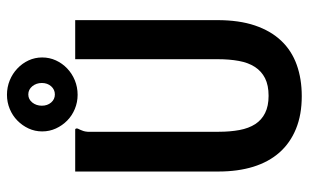

<svg xmlns="http://www.w3.org/2000/svg" viewBox="-184 -670 869 540"><g transform="rotate(-90 250.0 -400.5)"><path d="M37.1 0ZM37.1 -623H155.8Q157.7 -621.6 158 -620.6Q158.2 -619.6 158.2 -618.2Q158.2 -616.2 157 -614Q155.8 -611.8 154.3 -608.4Q152.8 -605 151.1 -600.1Q149.4 -595.2 148.9 -587.9V-219.2Q148.9 -187 153.8 -160.9Q158.7 -134.8 170.4 -116.7Q182.1 -98.6 201.7 -88.9Q221.2 -79.1 250 -79.1Q279.8 -79.1 299.6 -89.1Q319.3 -99.1 331.3 -117.7Q343.3 -136.2 348.1 -162.6Q353 -189 353 -222.2V-623H462.9V-223.1Q462.9 -162.1 447.8 -117.4Q432.6 -72.8 404.8 -43.5Q377 -14.2 337.4 0Q297.9 14.2 249 14.2Q196.8 14.2 157.2 -2Q117.7 -18.1 90.8 -48.3Q64 -78.6 50.5 -122.1Q37.1 -165.5 37.1 -220.2ZM252.9 -814.9Q274.4 -814.9 293.5 -807.1Q312.5 -799.3 326.9 -785.6Q341.3 -772 349.6 -754.2Q357.9 -736.3 357.9 -715.8Q357.9 -695.3 349.6 -677.2Q341.3 -659.2 326.9 -645.5Q312.5 -631.8 293.5 -624Q274.4 -616.2 252.9 -616.2Q231.9 -616.2 213.1 -624Q194.3 -631.8 180.4 -645.5Q166.5 -659.2 158.2 -677.2Q149.9 -695.3 149.9 -715.8Q149.9 -736.3 158.2 -754.2Q166.5 -772 180.4 -785.6Q194.3 -799.3 213.1 -807.1Q231.9 -814.9 252.9 -814.9ZM222.2 -716.8Q222.2 -701.2 231.2 -690.7Q240.2 -680.2 253.9 -680.2Q267.6 -680.2 276.9 -690.7Q286.1 -701.2 286.1 -716.8Q286.1 -732.4 276.9 -743.7Q267.6 -754.9 253.9 -754.9Q240.2 -754.9 231.2 -743.7Q222.2 -732.4 222.2 -716.8Z"/></g></svg>

Font: InconsolataGo
Style: Bold
Weight: 700
Designer: Raph Levien, Kirill Tkachev(cyreal.org)
Foundry: Raph Levien, Kirill Tkachev(cyreal.org)
Version: Version 1.015; ttfautohint (v0.92) -l 8 -r 50 -G 200 -x 14 -